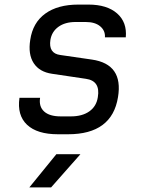

<svg xmlns="http://www.w3.org/2000/svg" viewBox="-20 -578 640 838"><path d="M233 8Q142 8 98 -33.5Q54 -75 65 -151H155Q149 -113 172.5 -91.5Q196 -70 245 -70H289Q339 -70 370 -92Q401 -114 407 -154Q419 -225 355 -234L207 -256Q152 -264 127 -302.5Q102 -341 112 -404Q123 -479 177.5 -518.5Q232 -558 322 -558H366Q447 -558 491 -519.5Q535 -481 529 -415H438Q440 -444 417.5 -463Q395 -482 354 -482H310Q264 -482 235 -461Q206 -440 200 -404Q191 -345 243 -338L381 -318Q519 -298 495 -154Q469 8 277 8ZM108 240 226 95H331L203 240Z"/></svg>

Font: JetBrains Mono NL
Style: Italic
Weight: 400
Italic angle: -9°
Monospace: yes
Designer: Philipp Nurullin, Konstantin Bulenkov
Foundry: JetBrains
Version: Version 2.305; ttfautohint (v1.8.4.7-5d5b)